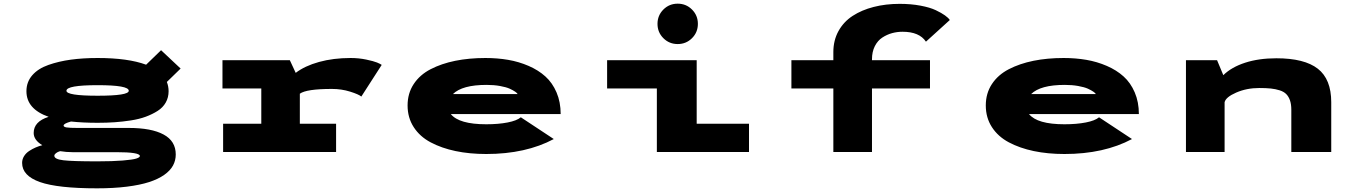

<svg xmlns="http://www.w3.org/2000/svg" viewBox="-20 -828 7390 1046"><path d="M512 -159Q431.5 -159 367 -166Q326.5 -155 326.5 -144Q326.5 -136.5 342.5 -133.8Q358.5 -131 402.5 -131H681.5Q805 -131 871.2 -95.2Q937.5 -59.5 937.5 13.5Q937.5 46 922.5 73.8Q907.5 101.5 874.5 124.8Q841.5 148 792 164Q742.5 180 670.8 189Q599 198 509 198Q294.5 198 197.5 163.8Q100.5 129.5 100.5 59.5Q100.5 39.5 111 22.8Q121.5 6 139 -5.5Q156.5 -17 174 -24.5Q191.5 -32 210.5 -37Q163.5 -65 163.5 -103.5Q163.5 -166 245 -191.5Q124 -234 124 -331Q124 -381.5 155.8 -418Q187.5 -454.5 243.8 -474.2Q300 -494 366 -503Q432 -512 512 -512Q677.5 -512 776 -475.5L857.5 -554.5L964 -454.5L889 -381.5Q898.5 -357.5 898.5 -331Q898.5 -297 883 -269.5Q867.5 -242 838.8 -223.8Q810 -205.5 774.2 -192.2Q738.5 -179 693.2 -172Q648 -165 604.5 -162Q561 -159 512 -159ZM512 -306.5Q681.5 -306.5 681.5 -333.5Q681.5 -364 512 -364Q342 -364 342 -333.5Q342 -306.5 512 -306.5ZM276 20.5Q276 39.5 325.8 45.2Q375.5 51 510.5 51Q594.5 51 648.8 46.5Q703 42 722.5 35.8Q742 29.5 742 22Q742 1 613 1H374Q341.5 1 307.5 -4.5Q293.5 -0.5 284.8 6.5Q276 13.5 276 20.5Z M1613.5 -154H1811V0H1195.5V-154H1403.5V-346H1192V-500H1559L1591 -431Q1640.5 -469 1718.2 -490.5Q1796 -512 1890 -512Q1934.5 -512 1975 -503.5Q2015.5 -495 2033.8 -487.5Q2052 -480 2059.5 -474.5L1948.5 -302Q1934.5 -314 1887.5 -328.8Q1840.5 -343.5 1788.5 -343.5Q1649 -343.5 1613.5 -317.5Z M2997 -70.5Q2844.5 11 2629 11Q2538 11 2461.8 -5Q2385.5 -21 2326.2 -52.5Q2267 -84 2233.8 -135.5Q2200.5 -187 2200.5 -253.5Q2200.5 -319.5 2233.8 -370Q2267 -420.5 2326 -451Q2385 -481.5 2460.2 -496.8Q2535.5 -512 2624.5 -512Q2690 -512 2748.2 -502Q2806.5 -492 2859.8 -469Q2913 -446 2951.2 -411.5Q2989.5 -377 3012 -324.5Q3034.5 -272 3034.5 -206.5H2436Q2481 -151 2629 -151Q2695.5 -151 2745.5 -160.8Q2795.5 -170.5 2817.5 -189ZM2631 -365.5Q2498 -365.5 2447.5 -315.5H2800Q2798 -320.5 2787 -328.2Q2776 -336 2756.8 -344.8Q2737.5 -353.5 2704 -359.5Q2670.5 -365.5 2631 -365.5Z M3750 -620Q3718 -588 3672 -588Q3626 -588 3594 -620Q3562 -652 3562 -698Q3562 -744 3594 -776Q3626 -808 3672 -808Q3718 -808 3750 -776Q3782 -744 3782 -698Q3782 -652 3750 -620ZM3775.5 -154H4060.5V0H3558.5V-346H3287.5V-500H3775.5Z M4291.5 -500H4520V-544Q4520 -608 4548 -658.8Q4576 -709.5 4625.2 -741.5Q4674.5 -773.5 4739.8 -790.2Q4805 -807 4881.5 -807Q4943 -807 4994.8 -797.2Q5046.5 -787.5 5078 -772.5Q5109.5 -757.5 5128 -744.2Q5146.5 -731 5154.5 -719L5024.5 -601Q4988.5 -655 4897 -655Q4867.5 -655 4840 -647.5Q4812.5 -640 4787 -623.5Q4761.5 -607 4746 -576.5Q4730.5 -546 4730.5 -505V-500H5046.5V-346H4730.5V0H4520V-346H4291.5Z M6147 -70.5Q5994.5 11 5779 11Q5688 11 5611.8 -5Q5535.5 -21 5476.2 -52.5Q5417 -84 5383.8 -135.5Q5350.5 -187 5350.5 -253.5Q5350.5 -319.5 5383.8 -370Q5417 -420.5 5476 -451Q5535 -481.5 5610.2 -496.8Q5685.5 -512 5774.5 -512Q5840 -512 5898.2 -502Q5956.5 -492 6009.8 -469Q6063 -446 6101.2 -411.5Q6139.5 -377 6162 -324.5Q6184.5 -272 6184.5 -206.5H5586Q5631 -151 5779 -151Q5845.5 -151 5895.5 -160.8Q5945.5 -170.5 5967.5 -189ZM5781 -365.5Q5648 -365.5 5597.5 -315.5H5950Q5948 -320.5 5937 -328.2Q5926 -336 5906.8 -344.8Q5887.5 -353.5 5854 -359.5Q5820.5 -365.5 5781 -365.5Z M6441 0V-500H6610.5L6644.5 -418.5Q6689.5 -462.5 6763.8 -486.5Q6838 -510.5 6933.5 -510.5Q7086.5 -510.5 7159.5 -453.5Q7232.5 -396.5 7232.5 -271V0H7015V-230Q7015 -260 7007.8 -281Q7000.5 -302 6987.5 -315.2Q6974.5 -328.5 6952 -335.8Q6929.5 -343 6903.5 -345.8Q6877.5 -348.5 6840 -348.5Q6772 -348.5 6715 -323.8Q6658 -299 6651.5 -271V0Z"/></svg>

Font: League Mono Extended ExtraBold
Style: Regular
Weight: 800
Width: 9
Designer: Tyler Finck
Foundry: The League of Moveable Type / Tyler Finck
Version: Version 2.210